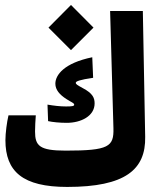

<svg xmlns="http://www.w3.org/2000/svg" viewBox="-20 -737 626 762"><path d="M246.6 4.9C477.5 4.9 558.6 -64 556.2 -193.8L546.9 -693.4H417L430.2 -228C432.1 -154.8 412.1 -139.2 240.7 -139.2C136.7 -139.2 119.1 -158.2 119.1 -215.3C119.1 -235.4 120.6 -258.8 122.1 -279.3H13.7C7.3 -252.9 1.5 -208 1.5 -180.7C1.5 -55.7 70.8 4.9 246.6 4.9ZM245.1 -249.5C300.8 -249.5 355.5 -275.9 355.5 -326.7C355.5 -349.1 347.2 -366.7 309.6 -386.7C284.7 -400.4 280.8 -402.8 280.8 -408.7C280.8 -414.1 295.9 -420.4 349.6 -428.2L346.2 -509.8C234.4 -486.8 199.7 -439.5 199.7 -404.8C199.7 -380.9 216.3 -361.3 243.7 -343.8C264.6 -330.1 274.4 -328.6 274.4 -321.3C274.4 -315.9 265.6 -314.5 242.2 -314.5C218.8 -314.5 194.3 -317.4 168.5 -321.8L170.9 -256.3C188.5 -252.4 216.3 -249.5 245.1 -249.5ZM261.7 -538.1 351.1 -627.4 261.7 -717.3 172.4 -627.4Z"/></svg>

Font: Cascadia Code
Style: Bold
Weight: 700
Monospace: yes
Designer: Aaron Bell
Foundry: Saja Typeworks
Version: Version 2404.023